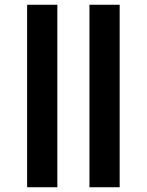

<svg xmlns="http://www.w3.org/2000/svg" viewBox="-20 -787 617 807"><path d="M94 0V-767H221V0ZM356 0V-767H483V0Z"/></svg>

Font: Noto Sans Condensed ExtraBold
Style: Regular
Weight: 800
Width: 3
Designer: Monotype Design Team
Foundry: Monotype Imaging Inc.
Version: Version 2.013; ttfautohint (v1.8.4.7-5d5b)